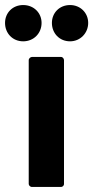

<svg xmlns="http://www.w3.org/2000/svg" viewBox="-54 -730 370 762"><path d="M60 0C60 5 65 12 73 12H188C193 12 200 8 200 0V-491C200 -496 196 -504 188 -504H73C68 -504 60 -499 60 -491ZM38 -566C80 -566 111 -598 111 -639C111 -679 80 -710 38 -710C-4 -710 -34 -679 -34 -639C-34 -598 -4 -566 38 -566ZM224 -566C265 -566 296 -599 296 -639C296 -679 265 -710 224 -710C182 -710 152 -679 152 -639C152 -598 182 -566 224 -566Z"/></svg>

Font: Falling Sky
Style: Bd
Weight: 700
Designer: Paul D. Hunt
Foundry: Adobe Systems Incorporated
Version: Version 1.02